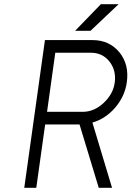

<svg xmlns="http://www.w3.org/2000/svg" viewBox="-20 -890 623 910"><path d="M336 -744H409L542 -870H458ZM242 -640H411Q466 -640 499 -598Q531 -557 524 -500Q517 -445 471 -402Q426 -360 372 -360H203ZM193 -700 95 0H152L194 -300H357L448 0H511L418 -309Q480 -327 526 -380Q572 -434 581 -500Q593 -584 546 -642Q498 -700 419 -700Z"/></svg>

Font: Unageo
Style: Light-Italic
Weight: 300
Designer: Richard Sepsi
Foundry: Richard Sepsi
Version: Version 2.000